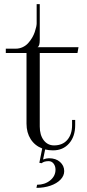

<svg xmlns="http://www.w3.org/2000/svg" viewBox="-20 -719 422 927"><path d="M108 -122V-463H8V-484H56Q74 -484 89.8 -491.5Q105.5 -499 116.1 -510.9Q126.8 -522.8 135 -536.6Q143.2 -550.5 147.9 -564.6Q152.5 -578.8 154.8 -589.2Q157 -599.8 157 -606V-699H172V-527Q172 -496.2 162 -492V-491H359L354 -463H172V-108Q172 -67 191 -42Q210 -17 241 -17Q282 -17 305 -43.6Q328 -70.2 328 -115V-140H343V-115Q343 -60 313.6 -26.5Q284.2 7 236 7Q215.5 7 198 2.5L188 51Q204 45 216 45Q250 45 270 63.1Q290 81.2 290 107Q290 129.8 272 148.4Q254 167 223.4 177.5Q192.8 188 156 188L159 173Q196.2 173 222.1 152.1Q248 131.2 248 100Q248 83 238.8 71Q229.5 59 215 59Q192.5 59 181 69L170 67L183.8 -2.2Q148.2 -15.8 128.1 -47.2Q108 -78.8 108 -122Z"/></svg>

Font: FogtwoNo5
Style: Regular
Weight: 400
Designer: gluk (gluksza@wp.pl)
Foundry: gluk (gluksza@wp.pl)
Version: Version 0.87